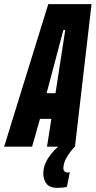

<svg xmlns="http://www.w3.org/2000/svg" viewBox="-67 -708 462 927"><path d="M375 -688 295 0Q275 19 257 48.5Q239 78 239 104Q239 125 262 125L270 124L256 194Q238 199 209 199Q174 199 158 179.5Q142 160 142 128Q142 96 161 63Q180 30 214 0H160L181 -134H126L88 0H-47L166 -688ZM158 -258H201L248 -563H239Z"/></svg>

Font: Saira Ultra Condensed Black
Style: Italic
Weight: 900
Width: 1
Italic angle: -12°
Designer: Hector Gatti with collaboration of the Omnibus-Type team
Foundry: Omnibus-Type
Version: Version 1.001; ttfautohint (v1.8)